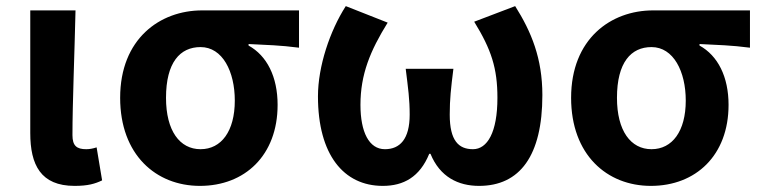

<svg xmlns="http://www.w3.org/2000/svg" viewBox="-20 -594 2486 628"><path d="M224 14C268 14 291 7 314 -4L296 -112C284 -108 273 -106 262 -106C231 -106 217 -117 217 -152C217 -256 224 -424 227 -560H79V-159C79 -55 113 14 224 14Z M634 14C781 14 888 -86 888 -251C888 -343 853 -412 793 -445V-450C852 -447 897 -446 958 -438V-560H641C503 -560 373 -467 373 -274C373 -88 490 14 634 14ZM636 -106C568 -106 523 -166 523 -274C523 -390 569 -440 636 -440C708 -440 748 -360 748 -265C748 -165 704 -106 636 -106Z M1232 14C1300 14 1353 -15 1384 -91H1388C1419 -15 1479 14 1547 14C1680 14 1754 -84 1754 -283C1754 -403 1718 -490 1665 -574L1531 -523C1587 -432 1607 -371 1607 -274C1607 -161 1574 -106 1527 -106C1480 -106 1451 -134 1451 -219C1451 -270 1455 -305 1463 -369H1307C1315 -304 1320 -270 1320 -219C1320 -139 1288 -106 1239 -106C1187 -106 1159 -162 1159 -251C1159 -351 1191 -428 1248 -520L1111 -574C1059 -493 1020 -377 1020 -279C1020 -88 1104 14 1232 14Z M2109 14C2256 14 2363 -86 2363 -251C2363 -343 2328 -412 2268 -445V-450C2327 -447 2372 -446 2433 -438V-560H2116C1978 -560 1848 -467 1848 -274C1848 -88 1965 14 2109 14ZM2111 -106C2043 -106 1998 -166 1998 -274C1998 -390 2044 -440 2111 -440C2183 -440 2223 -360 2223 -265C2223 -165 2179 -106 2111 -106Z"/></svg>

Font: Spoqa Han Sans Neo Bold
Style: Bold
Weight: 700
Designer: [Spoqa Han Sans Neo] Dong-huui Kim  Younghwa Kang  Yujin Lee  [Noto Sans] Ryoko NISHIZUKA  (kana & ideographs); Paul D. 
Foundry: Spoqa (http://www.spoqa-han-sans.com)
Version: Version 1.000